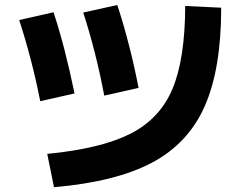

<svg xmlns="http://www.w3.org/2000/svg" viewBox="-20 -742 978 776"><path d="M728.5 -717.8 874 -710.9Q874 -463.9 807.6 -313.2Q741.2 -162.6 594.5 -84.7Q447.8 -6.8 198.2 14.6L170.9 -120.1Q388.7 -141.1 507.8 -201.9Q627 -262.7 677.5 -383.8Q728 -504.9 728.5 -717.8ZM57.6 -661.1 196.3 -692.4Q242.2 -554.2 281.2 -364.3L142.6 -333Q109.9 -500 57.6 -661.1ZM316.4 -691.4 454.1 -721.7Q478.5 -647.5 501 -560.5Q523.4 -473.6 540 -386.7L401.4 -355.5Q368.2 -531.2 316.4 -691.4Z"/></svg>

Font: Pretendard ExtraBold
Style: Regular
Weight: 800
Designer: Base glyphs from Inter by Rasmus Andersson; Hangeul glyphs from Noto Sans CJK(Source Han Sans) by Jang Soo-young and Kan
Foundry: Kil Hyung-jin
Version: Version 1.309